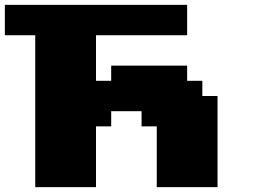

<svg xmlns="http://www.w3.org/2000/svg" viewBox="-20 -770 1040 790"><path d="M625 0H875V-375H812.5V-437.5H750V-500H437.5V-437.5H375V-625H750V-750H0V-625H125V0H375V-250H437.5V-312.5H562.5V-250H625Z"/></svg>

Font: Faithful 32x
Style: Bold
Weight: 400
Foundry: Faithful Resource Pack
Version: Version 1.0; January 27, 2023